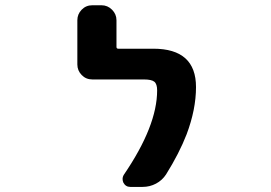

<svg xmlns="http://www.w3.org/2000/svg" viewBox="-20 -737 1040 738"><path d="M480.5 -18.6Q462.9 -18.6 454.1 -35.2Q451.2 -42 451.2 -48.8Q451.2 -57.6 456.1 -65.4Q584 -252.9 584 -389.6Q584 -414.1 573.2 -422.9Q562.5 -431.6 533.2 -431.6H335Q310.5 -431.6 293.9 -448.7Q277.3 -465.8 277.3 -489.3V-659.2Q277.3 -682.6 293.9 -699.7Q310.5 -716.8 335 -716.8H370.1Q393.6 -716.8 410.6 -699.7Q427.7 -682.6 427.7 -659.2V-556.6Q427.7 -549.8 434.6 -549.8H569.3Q733.4 -549.8 733.4 -402.3Q733.4 -316.4 697.3 -220.7Q668.9 -147.5 618.2 -66.4Q603.5 -43.9 579.6 -31.2Q555.7 -18.6 528.3 -18.6Z"/></svg>

Font: Rounded Mgen+ 2m bold
Style: Bold
Weight: 700
Designer: [Source Han Sans]
Ryoko NISHIZUKA  (kana & ideographs); Paul D. Hunt (Latin, Greek & Cyrillic); Wenlong ZHANG  (bopomofo
Version: Version 1.059.20150602